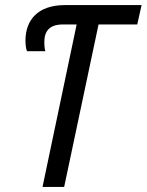

<svg xmlns="http://www.w3.org/2000/svg" viewBox="-20 -734 576 754"><path d="M147 0H232L367 -638H519L536 -714H235C129 -714 80 -656 80 -574C80 -559 82 -542 86 -533H158C155 -543 154 -556 154 -568C154 -613 175 -638 228 -638H281Z"/></svg>

Font: Noto Sans Display SemiCondensed
Style: Italic
Weight: 400
Width: 4
Italic angle: -12°
Designer: Monotype Design Team
Foundry: Monotype Imaging Inc.
Version: Version 1.900